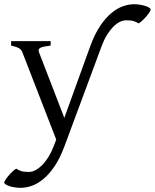

<svg xmlns="http://www.w3.org/2000/svg" viewBox="-43 -650 737 914"><path d="M198.2 -433.1Q179.2 -430.7 167.2 -428.2Q155.3 -425.8 148.7 -422.1Q142.1 -418.5 141.1 -413.1Q140.1 -407.7 143.1 -399.9L263.2 -88.9L387.2 -431.6Q408.7 -489.7 434.8 -528.1Q460.9 -566.4 488.8 -589.1Q516.6 -611.8 543.9 -620.8Q571.3 -629.9 595.2 -629.9Q609.9 -629.9 624.3 -627.4Q638.7 -625 649.7 -621.3Q660.6 -617.7 667.5 -613.3Q674.3 -608.9 674.3 -604.5Q674.3 -601.1 668.9 -592.5Q663.6 -584 655.3 -574Q647 -564 636.7 -554.2Q626.5 -544.4 617.2 -538.6Q607.4 -544.4 598.9 -547.6Q590.3 -550.8 582.8 -552Q575.2 -553.2 568.4 -553.2H556.6Q541.5 -553.2 525.6 -544.9Q509.8 -536.6 494.6 -521Q479.5 -505.4 465.6 -482.7Q451.7 -460 440.9 -430.7L264.2 45.4Q242.7 103.5 216.6 141.8Q190.4 180.2 162.6 202.9Q134.8 225.6 107.4 234.9Q80.1 244.1 56.2 244.1Q41.5 244.1 27.1 241.9Q12.7 239.7 1.7 236.1Q-9.3 232.4 -16.1 227.8Q-22.9 223.1 -22.9 218.8Q-22.9 215.3 -17.6 206.8Q-12.2 198.2 -3.9 188.2Q4.4 178.2 14.4 168.5Q24.4 158.7 34.2 152.8Q53.2 165 68.6 166.7Q84 168.5 94.7 168.5Q109.9 168.5 126 159.9Q142.1 151.4 158 135.5Q173.8 119.6 188 96.7Q202.1 73.7 213.4 44.4L224.6 14.2L64 -399.9Q59.6 -413.6 46.9 -420.7Q34.2 -427.7 9.8 -433.1V-454.1H198.2Z"/></svg>

Font: Gentium Kaktovik
Style: Regular
Weight: 400
Designer: J. Victor Gaultney and Annie Olsen
Foundry: SIL International
Version: Version 1.102; 2013; Maintenance release